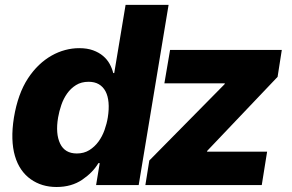

<svg xmlns="http://www.w3.org/2000/svg" viewBox="-20 -747 1179 775"><path d="M36.2 -272.4Q52.2 -368.6 93 -430.8Q113.3 -461.6 137.4 -484.6Q161.6 -507.5 188.2 -522.5Q214.8 -537.6 243.1 -545.1Q271.3 -552.6 299.7 -552.6Q332 -552.6 355.8 -543.9Q379.6 -535.2 396.1 -521.1Q412.6 -507.1 422.6 -489Q432.5 -470.9 437.1 -452.1H441.1L486.9 -727.3H660.5L539.8 0H367.9L382.5 -88.4H377.1Q354.8 -50.8 312.1 -21.7Q268.8 7.8 208.1 7.8Q148.1 7.8 103.7 -23.8Q81.7 -39.4 65.5 -62.9Q49.4 -86.3 40.3 -117.4Q31.2 -148.4 30 -187.1Q28.8 -225.9 36.2 -272.4ZM566.8 0 582.7 -99.1 886.4 -407 887.8 -410.5H643.5L666.5 -545.5H1117.5L1100.5 -436.8L816.8 -138.5L815.3 -134.9H1058.2L1036.6 0ZM222.7 -167.3Q241.8 -127.5 290.1 -127.5Q318.9 -127.5 340.6 -141Q362.2 -154.5 377.5 -175.4Q392.8 -196.4 402 -222.3Q411.2 -248.2 415.1 -272.7Q420.5 -306.5 418.1 -333.1Q415.8 -359.7 405.9 -378.4Q396 -397 378.9 -407Q361.9 -416.9 337.7 -416.9Q308.2 -416.9 286.9 -403.6Q265.6 -390.3 250.9 -369.5Q236.2 -348.7 227.5 -323.2Q218.8 -297.6 214.5 -272.7Q203.5 -207.4 222.7 -167.3Z"/></svg>

Font: Inter P Extra Bold
Style: Italic
Weight: 800
Italic angle: 9.39999°
Designer: Rasmus Andersson
Foundry: rsms
Version: Version 3.018;git-588b23468